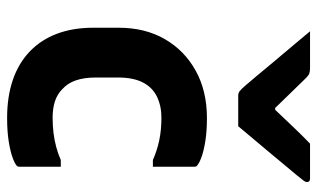

<svg xmlns="http://www.w3.org/2000/svg" viewBox="-196 -684 892 540"><g transform="rotate(90 250.0 -414.0)"><path d="M335 -638Q314 -638 292 -638Q270 -638 249 -638Q242 -638 236.5 -642Q231 -646 219 -660Q211 -669 194 -689.5Q177 -710 154.5 -737Q132 -764 109 -791Q86 -818 68 -840Q94 -840 119 -840Q144 -840 170 -840Q181 -840 186.5 -838Q192 -836 199 -829Q210 -818 235.5 -791.5Q261 -765 304 -721L254 -742H316L268 -720Q309 -763 335.5 -791Q362 -819 384 -840H481Q485 -840 487.5 -839Q490 -838 491 -836Q492 -834 492 -831Q492 -827 488.5 -822.5Q485 -818 473 -803Q462 -790 443 -767Q424 -744 403 -719Q382 -694 363.5 -672Q345 -650 335 -638ZM312 -550Q349 -550 377 -545.5Q405 -541 422.5 -534.5Q440 -528 446 -522Q448 -521 448.5 -518.5Q449 -516 449 -513Q449 -485 449 -456Q449 -427 449 -398H430Q403 -410 374 -416Q345 -422 311 -422Q278 -422 252 -409.5Q226 -397 212 -370Q198 -343 198 -300V-237Q198 -205 206 -181.5Q214 -158 231 -143Q245 -129 265 -122.5Q285 -116 311 -116Q334 -116 354 -118.5Q374 -121 393 -126Q412 -131 430 -139H449Q449 -110 449 -81Q449 -52 449 -23Q449 -21 448.5 -19Q448 -17 446 -15Q441 -10 423.5 -3.5Q406 3 377.5 7.5Q349 12 312 12Q252 12 205 -4Q158 -20 125 -51.5Q92 -83 75 -128Q58 -173 58 -230V-302Q58 -376 90 -431.5Q122 -487 179 -518.5Q236 -550 312 -550Z"/></g></svg>

Font: Recursive
Style: Bold
Weight: 700
Version: Version 1.085